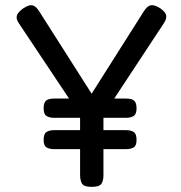

<svg xmlns="http://www.w3.org/2000/svg" viewBox="-20 -717 705 748"><path d="M191 -136Q173 -136 161.5 -142.5Q150 -149 150 -172Q150 -196 161.5 -203Q173 -210 191 -210H292V-258H191Q173 -258 161.5 -265Q150 -272 150 -295Q150 -317 159.5 -325Q169 -333 190 -333H249L55 -624Q42 -642 45.5 -655.5Q49 -669 70 -684Q92 -699 105.5 -696.5Q119 -694 132 -674L337 -352L541 -674Q554 -694 567.5 -696.5Q581 -699 604 -685Q625 -670 627.5 -657Q630 -644 618 -626L425 -333H472Q494 -333 503 -324.5Q512 -316 512 -295Q512 -272 500.5 -265Q489 -258 471 -258H383V-210H471Q489 -210 500.5 -203Q512 -196 512 -172Q512 -149 500.5 -142.5Q489 -136 471 -136H383V-34Q383 -13 375 -1Q367 11 337 11Q307 11 299.5 -1.5Q292 -14 292 -36V-136Z"/></svg>

Font: Fredoka
Style: Regular
Weight: 400
Designer: Ben Nathan
Foundry: Milena B. Brandão, Ben Nathan
Version: Version 2.001